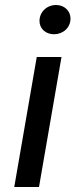

<svg xmlns="http://www.w3.org/2000/svg" viewBox="-20 -748 304 768"><path d="M37 0H136L226 -520H127ZM196 -611C231 -611 262 -636 262 -674C262 -704 238 -728 204 -728C168 -728 138 -701 138 -664C138 -634 162 -611 196 -611Z"/></svg>

Font: Fixel Display Medium
Style: Italic
Weight: 500
Italic angle: -10°
Designer: AlfaBravo + MacPaw
Foundry: Kyrylo Tkachov, Marchela Mozhyna, Serhii Makarenko, Maria Weinstein, Zakhar Kryvoshyya
Version: Version 1.210;Glyphs 3.2 (3217)